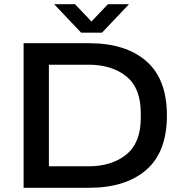

<svg xmlns="http://www.w3.org/2000/svg" viewBox="-20 -891 873 911"><path d="M237 -871H336L414 -789L492 -871H592L464 -736H365ZM92 0V-686H403Q576 -686 674 -601Q772 -516 772 -343Q772 -170 674 -85Q576 0 403 0ZM212 -102H400Q511 -102 579.5 -158Q648 -214 648 -332V-354Q648 -473 579.5 -528.5Q511 -584 400 -584H212Z"/></svg>

Font: Archivo SemiExpanded Medium
Style: Regular
Weight: 500
Width: 6
Designer: Hector Gatti
Foundry: Omnibus-Type
Version: Version 2.001; ttfautohint (v1.8.3)